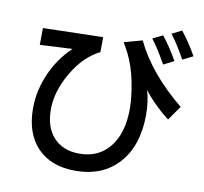

<svg xmlns="http://www.w3.org/2000/svg" viewBox="-95 -960 1190 1120"><g transform="rotate(10 500.0 -400.0)"><path d="M90.8 -630.9 91.8 -730.5 447.3 -739.3 446.3 -650.4Q352.5 -604.5 286.1 -491.7Q219.7 -378.9 219.7 -272Q219.7 -165 275.4 -105.5Q331.1 -45.9 427.7 -45.9Q542 -45.9 607.4 -128.4Q672.9 -210.9 672.9 -354.5Q672.9 -423.8 654.8 -514.2Q636.7 -604.5 600.6 -675.8Q584 -708 570.3 -731.4L677.7 -760.7Q761.7 -582 962.9 -417L903.3 -332Q859.4 -365.2 816.9 -407.7Q774.4 -450.2 752.9 -481.4Q772.5 -414.1 772.5 -337.9Q772.5 -154.3 678.2 -48.8Q584 56.6 420.9 56.6Q277.3 56.6 196.8 -27.3Q116.2 -111.3 116.2 -259.8Q116.2 -364.3 160.6 -465.8Q205.1 -567.4 283.2 -640.6ZM730.5 -781.2 790 -810.5Q838.9 -748 880.9 -673.8L819.3 -642.6Q767.6 -734.4 730.5 -781.2ZM835.9 -828.1 894.5 -857.4Q946.3 -791 985.4 -720.7L923.8 -690.4Q879.9 -771.5 835.9 -828.1Z"/></g></svg>

Font: GenEi M Gothic v2 Medium
Style: Regular
Weight: 500
Version: Version 2.0